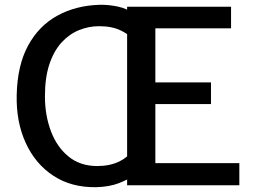

<svg xmlns="http://www.w3.org/2000/svg" viewBox="-20 -771 1053 799"><path d="M509 0V-24Q492 -15.5 474 -8.5Q435 6.5 379.5 8Q276.5 9.5 201.5 -40Q126.5 -89.5 86.8 -176.8Q47 -264 49.5 -375Q52 -498 96.5 -580.5Q141 -663 218 -705.5Q295 -748 394 -751Q429.5 -752 469 -744Q490.5 -739.5 509 -731V-743H941.5V-653H626.5V-428H858V-338H626.5V-92H976V0ZM484 -643.5Q447 -662 392.5 -662Q349 -662 308.5 -645.5Q268 -629 236 -594Q204 -559 185.5 -503.5Q167 -448 167 -370Q167 -291.5 191.8 -225.5Q216.5 -159.5 265 -119.8Q313.5 -80 385 -80Q436.5 -80 476.5 -99Q494 -107.5 509 -120V-629Q497.5 -637 484 -643.5Z"/></svg>

Font: Koeln Type Sans
Style: Regular
Weight: 400
Designer: Eben Sorkin
Foundry: Eben Sorkin
Version: Version 2.001